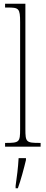

<svg xmlns="http://www.w3.org/2000/svg" viewBox="-20 -780 243 1021"><path d="M7 0H196V-20H192C119 -20 115 -24 115 -94V-760H7V-740H20C80 -740 87 -736 87 -662V-94C87 -24 83 -20 10 -20H7ZM63 208V221H75C90 181 108 113 118 71V61H79C76 114 70 159 63 208Z"/></svg>

Font: Noto Serif Lao ExtraCondensed Thin
Style: Regular
Weight: 100
Width: 2
Designer: Monotype Design Team
Foundry: Monotype Imaging Inc.
Version: Version 2.003